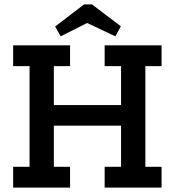

<svg xmlns="http://www.w3.org/2000/svg" viewBox="-20 -857 799 877"><path d="M458 0V-95H533V-283H226V-95H300V0H40V-95H115V-555H40V-650H300V-555H226V-377H533V-555H458V-650H718V-555H644V-95H718V0ZM507 -691 378 -752 257 -691 232 -736 364 -837H400L532 -737Z"/></svg>

Font: Zilla Slab SemiBold
Style: Regular
Weight: 600
Designer: Typotheque.com
Foundry: Typotheque type foundry
Version: Version 1.1; 2017